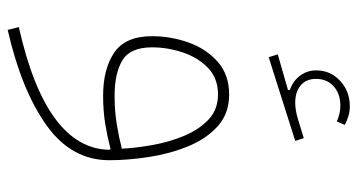

<svg xmlns="http://www.w3.org/2000/svg" viewBox="-238 -446 940 505"><g transform="rotate(90 232.5 -193.0)"><path d="M308.1 -629.4 298.8 -608.4Q278.8 -617.7 257.3 -617.7Q226.1 -617.7 206.5 -600.1Q187 -582.5 187 -553.7Q187 -527.8 204.1 -513.4Q221.2 -499 249.5 -499Q270 -499 294.9 -506.8L342.8 -521.5L350.1 -499L129.9 -429.2L122.6 -453.1L216.3 -480V-484.9Q192.9 -492.7 178.7 -511.5Q164.6 -530.3 164.6 -554.2Q164.6 -591.3 191.9 -616.9Q219.2 -642.6 259.3 -642.6Q272.5 -642.6 284.7 -638.9Q296.9 -635.3 308.1 -629.4ZM373.5 -10.3 371.1 -13.2Q341.8 -5.4 306.9 0.5Q272 6.3 231.4 6.3Q161.1 6.3 117.9 -22.9Q74.7 -52.2 74.7 -122.6Q74.7 -171.9 91.3 -218.5Q107.9 -265.1 142.1 -295.2Q176.3 -325.2 228 -325.2Q278.3 -325.2 311.8 -294.9Q345.2 -264.6 364.7 -216.3Q384.3 -168 392.6 -113.3Q400.9 -58.6 400.9 -9.8Q400.9 89.8 308.6 155.5Q216.3 221.2 58.1 257.3L50.8 228Q370.6 156.2 373.5 -10.3ZM370.6 -43Q368.7 -80.6 360.8 -124.3Q353 -168 336.7 -207Q320.3 -246.1 293.9 -271Q267.6 -295.9 228 -295.9Q185.1 -295.9 157.7 -269.3Q130.4 -242.7 117.2 -202.6Q104 -162.6 104 -122.6Q104 -64.9 138.2 -44.4Q172.4 -23.9 231.4 -23.9Q272 -23.9 307.1 -29.8Q342.3 -35.6 370.6 -43Z"/></g></svg>

Font: Estedad-FD Thin
Style: Regular
Weight: 100
Designer: Amin Abedi
Version: Version 7.3